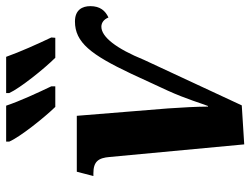

<svg xmlns="http://www.w3.org/2000/svg" viewBox="-115 -691 815 625"><g transform="rotate(-90 292.5 -378.5)"><path d="M417 -606H482L483 -619C462 -663 436 -721 420 -766H302V-756C318 -721 381 -642 417 -606ZM257 -606H324V-619C303 -663 276 -721 261 -766H144V-756C159 -721 222 -642 257 -606ZM135 9 262 1 410 -317C447 -408 485 -456 518 -456C531 -456 542 -448 548 -433C570 -443 585 -460 585 -492C585 -518 573 -542 535 -542C467 -542 427 -490 365 -359L310 -240C283 -181 267 -126 260 -109H258C258 -141 255 -200 252 -240L228 -536H46L32 -482H41C79 -482 91 -466 94 -429Z"/></g></svg>

Font: Noto Serif Condensed Extra
Style: Italic
Weight: 800
Width: 3
Italic angle: -12°
Designer: Monotype Design Team
Foundry: Monotype Imaging Inc.
Version: Version 1.901